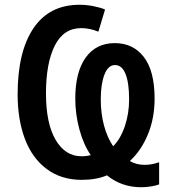

<svg xmlns="http://www.w3.org/2000/svg" viewBox="-20 -745 720 806"><path d="M525 -69Q552 -53 587 -53Q618 -53 648 -64V29Q636 34 614.5 37.5Q593 41 573 41Q490 41 429 -9Q385 10 323 10Q237 10 176 -35.5Q115 -81 84.5 -162Q54 -243 54 -349Q54 -528 120.5 -626.5Q187 -725 314 -725Q343 -725 373 -719Q403 -713 421 -705L393 -612Q356 -627 321 -627Q247 -627 210 -553.5Q173 -480 173 -353Q173 -227 213.5 -158Q254 -89 322 -89Q344 -89 361 -94Q331 -137 313.5 -201Q296 -265 296 -331Q296 -442 339.5 -503Q383 -564 462 -564Q539 -564 584 -505.5Q629 -447 629 -331Q629 -249 601 -181Q573 -113 525 -69ZM463 -472Q434 -472 418.5 -432Q403 -392 403 -328Q403 -269 416.5 -218.5Q430 -168 455 -131Q486 -162 504 -215Q522 -268 522 -328Q522 -397 507 -434.5Q492 -472 463 -472Z"/></svg>

Font: Noto Sans Display Medium Narrow
Style: Regular
Weight: 500
Width: 4
Designer: Monotype Design team
Foundry: Monotype Imaging Inc.
Version: Version 1.000